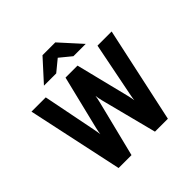

<svg xmlns="http://www.w3.org/2000/svg" viewBox="-227 -1124 1325 1325"><g transform="rotate(-45 436.0 -461.0)"><path d="M827.1 -700.2 675.8 0H549.8L443.8 -412.1Q439.5 -428.7 437.5 -441.7Q435.5 -454.6 434.1 -464.8Q432.6 -454.6 430.2 -441.7Q427.7 -428.7 423.8 -413.1L320.8 0H194.8L44.9 -700.2H184.1L262.2 -306.2Q266.1 -288.1 267.8 -276.4Q269.5 -264.6 271 -253.9Q272.5 -264.6 274.4 -276.6Q276.4 -288.6 280.8 -307.1L377 -700.2H494.1L591.8 -307.1Q596.7 -288.6 598.6 -276.6Q600.6 -264.6 602.1 -253.9Q603.5 -264.6 605.2 -276.4Q606.9 -288.1 610.8 -306.2L689 -700.2ZM520 -766.1 436 -835 352.1 -766.1H232.4L374 -921.9H499L640.1 -766.1Z"/></g></svg>

Font: Overpass
Style: Bold
Weight: 700
Designer: Delve Withrington
Foundry: Delve Fonts
Version: Version 1.001